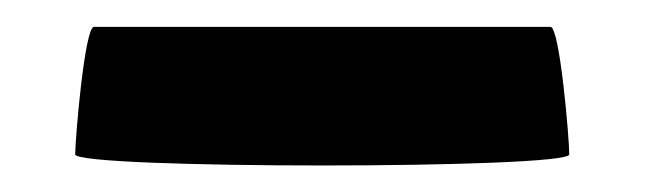

<svg xmlns="http://www.w3.org/2000/svg" viewBox="-20 -376 491 143"><path d="M36 -261C36 -250 404 -250 404 -261C404 -272 397 -356 390 -356H50C43 -356 36 -272 36 -261Z"/></svg>

Font: Ampere
Style: SCCnd
Weight: 400
Version: Version 1